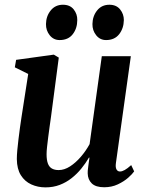

<svg xmlns="http://www.w3.org/2000/svg" viewBox="-20 -780 618 810"><path d="M172 10.5Q139.5 10.5 112 -2Q84.5 -14.5 68 -40.8Q51.5 -67 51 -109Q51 -125 53 -146.8Q55 -168.5 58 -193Q61 -217.5 64.2 -241.2Q67.5 -265 70.5 -284.5L99 -468L42.5 -496L48 -527.5L207 -549.5L228 -537L195 -286Q192 -266 189 -243.5Q186 -221 183.2 -199.8Q180.5 -178.5 178.5 -160.2Q176.5 -142 176.5 -129.5Q176.5 -105 182 -90.2Q187.5 -75.5 199 -69Q210.5 -62.5 227.5 -62.5Q251.5 -62.5 275.5 -78Q299.5 -93.5 321 -118.5Q342.5 -143.5 358 -172L409.5 -543H532L469 -92Q466.5 -74 471.5 -65.2Q476.5 -56.5 486 -56.5Q495 -56.5 506.2 -62.8Q517.5 -69 533.5 -83.5L546 -57Q538.5 -46 520.8 -30.2Q503 -14.5 477 -2.2Q451 10 419.5 10Q384 10 367.2 -6.2Q350.5 -22.5 350 -48.5Q349.5 -52 350.2 -59.5Q351 -67 352.2 -76.8Q353.5 -86.5 354.8 -96.5Q356 -106.5 357.5 -114.5L355.5 -115.5Q341.5 -91.5 323.2 -69Q305 -46.5 282.2 -28.5Q259.5 -10.5 232 0Q204.5 10.5 172 10.5ZM231.5 -611Q206 -611 189.8 -631.2Q173.5 -651.5 174 -678.5Q174.5 -712 194 -736Q213.5 -760 245.5 -760Q275.5 -760 291 -740.2Q306.5 -720.5 306 -695.5Q306 -660.5 287 -635.8Q268 -611 231.5 -611ZM427.5 -611Q402 -611 385.8 -631.2Q369.5 -651.5 370 -678.5Q370.5 -712 389.8 -736Q409 -760 441.5 -760Q471 -760 486.8 -740.2Q502.5 -720.5 502.5 -695.5Q502 -660.5 482.8 -635.8Q463.5 -611 427.5 -611Z"/></svg>

Font: Merriweather 60pt SemiBold
Style: Italic
Weight: 600
Italic angle: -7.8°
Version: Version 2.101